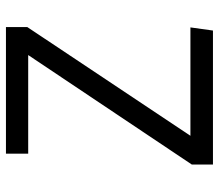

<svg xmlns="http://www.w3.org/2000/svg" viewBox="-66 -680 746 655"><g transform="rotate(-90 307.5 -353.0)"><path d="M171.3 -76.9H541L530.3 0H73.3V-72.3L446.7 -630.3H110.3V-706.2H542.1V-633.3Z"/></g></svg>

Font: FiraCode Nerd Font Mono
Style: Regular
Weight: 400
Monospace: yes
Designer: Carrois Corporate, Edenspiekermann AG, Nikita Prokopov
Foundry: Carrois Corporate, Edenspiekermann AG, Nikita Prokopov
Version: Version 6.002;Nerd Fonts 3.4.0